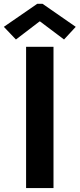

<svg xmlns="http://www.w3.org/2000/svg" viewBox="-44 -958 406 978"><path d="M88.9 -719.7H228.5V0H88.9ZM-24.4 -821.3 145.5 -938.5H172.9L341.8 -821.3L282.2 -756.8L160.2 -848.6H157.2L37.1 -756.8Z"/></svg>

Font: Reddit Sans Strawberry
Style: Bold
Weight: 700
Designer: Stephen Hutchings
Foundry: Reddit
Version: Version 1.013